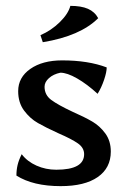

<svg xmlns="http://www.w3.org/2000/svg" viewBox="-20 -624 429 655"><path d="M36 -25Q36 -44 40 -61Q44 -78 54 -98Q73 -73 104.5 -59Q136 -45 172 -45Q267 -45 267 -98Q267 -120 245.5 -135Q224 -150 180 -169Q136 -189 109 -204.5Q82 -220 62 -247Q42 -274 42 -313Q42 -360 83.5 -389Q125 -418 192 -418Q281 -418 344 -394Q344 -378 335 -351.5Q326 -325 313 -304Q277 -337 243 -356.5Q209 -376 186 -376Q162 -371 147 -357.5Q132 -344 132 -328Q132 -300 155 -283Q178 -266 227 -243Q268 -225 294.5 -209.5Q321 -194 339.5 -168.5Q358 -143 358 -107Q358 -51 313.5 -20Q269 11 187 11Q93 11 36 -25ZM118 -504Q155 -520 184 -548.5Q213 -577 220 -604Q257 -604 280 -594Q303 -584 315 -562Q254 -501 126 -480Z"/></svg>

Font: Mirza
Style: Regular
Weight: 400
Designer: Arabic design by Kourosh Beigpour, Latin design by Eduardo Tunni, engineering by Lasse Fister
Version: Version 1.0010g